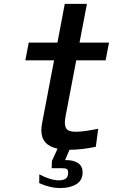

<svg xmlns="http://www.w3.org/2000/svg" viewBox="-20 -771 640 996"><path d="M340.5 6 317.5 59.5H318.5Q358.5 58.5 383.5 74.2Q408.5 90 408.5 123.5Q408.5 165 375.5 184.8Q342.5 204.5 293.5 204.5Q239.5 204.5 183.5 179L184 133.5Q211 148 237.5 156.2Q264 164.5 285.5 164.5Q308 164.5 320.8 155.8Q333.5 147 333.5 124Q333.5 109.5 326 105.5Q318.5 101.5 299 101.5H248L249.5 63.5L278.5 0.5H279.5Q194.5 -17 194.5 -95Q194.5 -111.5 198.5 -133L260.5 -458H111.5L129 -550H278L316 -751H431L392.5 -550H545.5L528 -458H375.5L321 -172.5Q316.5 -150 316.5 -134.5Q316.5 -107.5 330.2 -97.5Q344 -87.5 375 -87.5Q412 -87.5 489.5 -103L477 -9.5Q401.5 6 341 6Z"/></svg>

Font: JuliaMono SemiBoldItalic
Style: Regular
Weight: 600
Italic angle: -9°
Monospace: yes
Designer: cormullion
Foundry: corm
Version: Version 0.049; ttfautohint (v1.8.4)